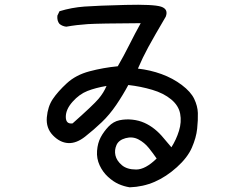

<svg xmlns="http://www.w3.org/2000/svg" viewBox="-20 -745 1040 820"><path d="M534 55Q509 51 486.5 41Q464 31 441.5 10.5Q419 -10 405.5 -39Q392 -68 394.5 -101Q397 -134 410 -158.5Q423 -183 443.5 -204.5Q464 -226 490.5 -231.5Q517 -237 545 -234Q573 -231 596.5 -220.5Q620 -210 640.5 -193.5Q661 -177 678.5 -155.5Q696 -134 712 -116Q733 -149 744.5 -186.5Q756 -224 749.5 -259Q743 -294 711 -320.5Q679 -347 630 -361.5Q581 -376 528 -382Q505 -339 476.5 -297Q448 -255 414.5 -223Q381 -191 343.5 -161.5Q306 -132 271 -134Q236 -136 206 -167Q176 -198 180 -244Q184 -290 205.5 -322Q227 -354 265.5 -389.5Q304 -425 362.5 -440.5Q421 -456 483 -462Q509 -507 532.5 -554Q556 -601 581 -646Q401 -645 354.5 -642Q308 -639 263 -631Q246 -633 234 -643Q223 -656 225 -678L234 -697Q286 -713 341 -717Q396 -721 516 -724Q636 -727 668 -716.5Q700 -706 688 -674Q638 -589 613.5 -544Q589 -499 569 -452Q622 -446 670 -428.5Q718 -411 756.5 -382Q795 -353 809.5 -322.5Q824 -292 825 -262.5Q826 -233 822 -195Q818 -157 799.5 -114.5Q781 -72 735.5 -31Q690 10 640.5 31.5Q591 53 534 55ZM649 -68Q634 -90 615.5 -113Q597 -136 571.5 -149.5Q546 -163 516.5 -155Q487 -147 477.5 -125.5Q468 -104 473 -81.5Q478 -59 500 -40Q522 -21 561.5 -21Q601 -21 649 -68ZM290 -218Q378 -296 400.5 -322.5Q423 -349 435 -378Q388 -370 353.5 -356.5Q319 -343 290 -310.5Q261 -278 261 -246Q261 -214 290 -218Z"/></svg>

Font: Kosefont JP
Style: Regular
Weight: 400
Designer: Nozomi Seto 瀬戸のぞみ
Version: Version 3.00;June 19, 2020